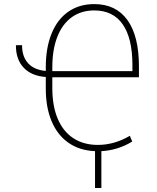

<svg xmlns="http://www.w3.org/2000/svg" viewBox="-20 -737 773 948"><path d="M206.1 -386.7V-405.3Q206.1 -501.5 234.9 -571.8Q263.7 -642.1 317.6 -679.4Q371.6 -716.8 445.3 -716.8Q552.7 -716.8 609.4 -637.7Q666 -558.6 666 -409.2V-355.5H238.3V-301.8Q238.3 -213.9 264.9 -150.9Q291.5 -87.9 342 -54.7Q392.6 -21.5 462.9 -21.5Q544.4 -21.5 621.1 -66.4L632.8 -38.1Q562.5 4.9 480.5 9.3V191.4H449.2V9.3Q373.5 6.3 318.8 -31.5Q264.2 -69.3 235.1 -137.7Q206.1 -206.1 206.1 -298.8V-356.9Q135.7 -361.8 96.9 -402.8Q58.1 -443.8 58.6 -513.7H88.9Q88.9 -457 119.1 -424.3Q149.4 -391.6 206.1 -386.7ZM633.8 -385.7V-416Q633.8 -548.3 585.9 -616.9Q538.1 -685.5 445.3 -685.5Q380.9 -685.5 334.2 -651.9Q287.6 -618.2 262.9 -554.9Q238.3 -491.7 238.3 -404.3V-385.7Z"/></svg>

Font: Pretendard Std Thin
Style: Regular
Weight: 100
Designer: Base glyphs from Inter by Rasmus Andersson; Hangeul glyphs from Noto Sans CJK(Source Han Sans) by Jang Soo-young and Kan
Foundry: Kil Hyung-jin
Version: Version 1.309